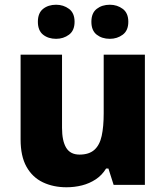

<svg xmlns="http://www.w3.org/2000/svg" viewBox="-20 -781 702 811"><path d="M592 -550V0H460L438 -69H428Q411 -41 384.5 -23.5Q358 -6 326.5 2Q295 10 261 10Q205 10 161 -11Q117 -32 92 -76.5Q67 -121 67 -192V-550H242V-241Q242 -186 259.5 -157Q277 -128 316 -128Q356 -128 378.5 -148Q401 -168 409.5 -207Q418 -246 418 -302V-550ZM140 -689Q140 -726 162 -743.5Q184 -761 217 -761Q248 -761 271.5 -743.5Q295 -726 295 -689Q295 -652 271.5 -634.5Q248 -617 217 -617Q184 -617 162 -634.5Q140 -652 140 -689ZM366 -689Q366 -726 388.5 -743.5Q411 -761 444 -761Q475 -761 498.5 -743.5Q522 -726 522 -689Q522 -652 498.5 -634.5Q475 -617 444 -617Q411 -617 388.5 -634.5Q366 -652 366 -689Z"/></svg>

Font: Noto Sans Oriya ExtraBold
Style: Regular
Weight: 800
Version: Version 2.003